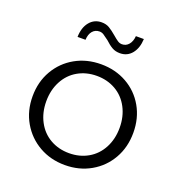

<svg xmlns="http://www.w3.org/2000/svg" viewBox="-124 -774 823 883"><g transform="rotate(20 288.0 -332.5)"><path d="M289 5Q219 5 163 -27Q107 -59 74.5 -115Q42 -171 42 -242Q42 -313 74.5 -369Q107 -425 163 -456.5Q219 -488 289 -488Q359 -488 415 -456.5Q471 -425 503 -369Q535 -313 535 -242Q535 -171 503 -115Q471 -59 415 -27Q359 5 289 5ZM288.5 -53Q340 -53 381 -76.5Q422 -100 445 -143.5Q468 -187 468 -242Q468 -297 445 -340.5Q422 -384 381 -407.5Q340 -431 288.5 -431Q237 -431 196 -407.5Q155 -384 132 -340.5Q109 -297 109 -242Q109 -187 132 -143.5Q155 -100 196 -76.5Q237 -53 288.5 -53ZM277 -602Q260 -615 250.5 -621Q241 -627 230 -627Q209 -627 196 -611.5Q183 -596 182 -569H143Q144 -615 166.5 -642.5Q189 -670 225 -670Q247 -670 263 -660.5Q279 -651 300 -633Q315 -620 325 -613.5Q335 -607 346 -607Q366 -607 379 -622.5Q392 -638 394 -664H433Q431 -619 409 -592Q387 -565 351 -565Q329 -565 312.5 -574.5Q296 -584 277 -602Z"/></g></svg>

Font: Montserrat Ace
Style: Regular
Weight: 400
Designer: Julieta Ulanovsky
Foundry: Julieta Ulanovsky
Version: Version 1